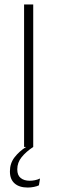

<svg xmlns="http://www.w3.org/2000/svg" viewBox="-20 -659 257 861"><path d="M129 0H88V-639H129ZM104.5 182Q66.5 182 45.5 163.5Q24.5 145 24.5 110V109Q24.5 73.5 45.2 46.5Q66 19.5 99 -1.5V-3.5L128 -2L129 0Q96.5 21.5 77 45.8Q57.5 70 57.5 100V101Q57.5 127 72.8 139.2Q88 151.5 113 151.5Q125 151.5 136.2 149.2Q147.5 147 159.5 141.5L154.5 172Q146 176.5 132 179.2Q118 182 104.5 182Z"/></svg>

Font: Anek Latin ExtraLight
Style: Regular
Weight: 250
Designer: Yesha Goshar
Foundry: Ek Type
Version: Version 1.003